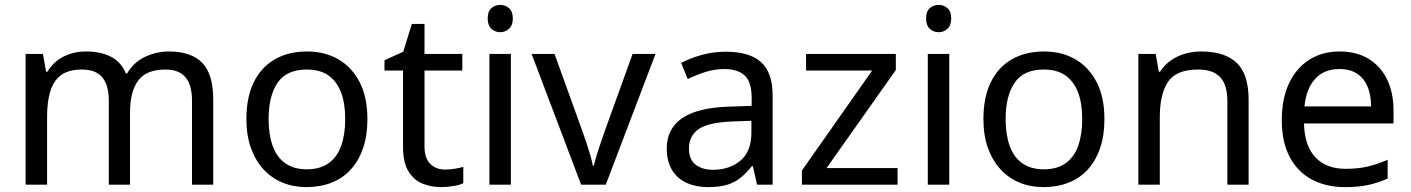

<svg xmlns="http://www.w3.org/2000/svg" viewBox="-20 -757 5783 787"><path d="M673 -546Q764 -546 809 -499.5Q854 -453 854 -349V0H767V-345Q767 -408 740.5 -440Q714 -472 658 -472Q580 -472 546.5 -427Q513 -382 513 -296V0H426V-345Q426 -387 414 -415.5Q402 -444 378 -458Q354 -472 316 -472Q262 -472 231 -449.5Q200 -427 186.5 -384Q173 -341 173 -278V0H85V-536H156L169 -463H174Q191 -491 215.5 -509.5Q240 -528 270 -537Q300 -546 332 -546Q394 -546 435.5 -524Q477 -502 496 -456H501Q528 -502 574.5 -524Q621 -546 673 -546Z M1486 -269Q1486 -202 1468.5 -150.5Q1451 -99 1418.5 -63Q1386 -27 1339.5 -8.5Q1293 10 1236 10Q1183 10 1138 -8.5Q1093 -27 1060 -63Q1027 -99 1008.5 -150.5Q990 -202 990 -269Q990 -358 1020 -419.5Q1050 -481 1106 -513.5Q1162 -546 1239 -546Q1312 -546 1367.5 -513.5Q1423 -481 1454.5 -419.5Q1486 -358 1486 -269ZM1081 -269Q1081 -206 1097.5 -159.5Q1114 -113 1149 -88Q1184 -63 1238 -63Q1292 -63 1327 -88Q1362 -113 1378.5 -159.5Q1395 -206 1395 -269Q1395 -333 1378 -378Q1361 -423 1326.5 -447.5Q1292 -472 1237 -472Q1155 -472 1118 -418Q1081 -364 1081 -269Z M1804 -62Q1824 -62 1845 -65.5Q1866 -69 1879 -73V-6Q1865 1 1839 5.5Q1813 10 1789 10Q1747 10 1711.5 -4.5Q1676 -19 1654 -55Q1632 -91 1632 -156V-468H1556V-510L1633 -545L1668 -659H1720V-536H1875V-468H1720V-158Q1720 -109 1743.5 -85.5Q1767 -62 1804 -62Z M2074 -536V0H1986V-536ZM2031 -737Q2051 -737 2066.5 -723.5Q2082 -710 2082 -681Q2082 -653 2066.5 -639Q2051 -625 2031 -625Q2009 -625 1994 -639Q1979 -653 1979 -681Q1979 -710 1994 -723.5Q2009 -737 2031 -737Z M2362 0 2159 -536H2253L2367 -220Q2375 -198 2384 -171Q2393 -144 2400 -119.5Q2407 -95 2410 -78H2414Q2418 -95 2425.5 -120Q2433 -145 2442.5 -172Q2452 -199 2459 -220L2573 -536H2667L2463 0Z M2955 -545Q3053 -545 3100 -502Q3147 -459 3147 -365V0H3083L3066 -76H3062Q3039 -47 3014.5 -27.5Q2990 -8 2958.5 1Q2927 10 2882 10Q2834 10 2795.5 -7Q2757 -24 2735 -59.5Q2713 -95 2713 -149Q2713 -229 2776 -272.5Q2839 -316 2970 -320L3061 -323V-355Q3061 -422 3032 -448Q3003 -474 2950 -474Q2908 -474 2870 -461.5Q2832 -449 2799 -433L2772 -499Q2807 -518 2855 -531.5Q2903 -545 2955 -545ZM2981 -259Q2881 -255 2842.5 -227Q2804 -199 2804 -148Q2804 -103 2831.5 -82Q2859 -61 2902 -61Q2970 -61 3015 -98.5Q3060 -136 3060 -214V-262Z M3659 0H3267V-58L3555 -468H3284V-536H3652V-470L3368 -68H3659Z M3871 -536V0H3783V-536ZM3828 -737Q3848 -737 3863.5 -723.5Q3879 -710 3879 -681Q3879 -653 3863.5 -639Q3848 -625 3828 -625Q3806 -625 3791 -639Q3776 -653 3776 -681Q3776 -710 3791 -723.5Q3806 -737 3828 -737Z M4507 -269Q4507 -202 4489.5 -150.5Q4472 -99 4439.5 -63Q4407 -27 4360.5 -8.5Q4314 10 4257 10Q4204 10 4159 -8.5Q4114 -27 4081 -63Q4048 -99 4029.5 -150.5Q4011 -202 4011 -269Q4011 -358 4041 -419.5Q4071 -481 4127 -513.5Q4183 -546 4260 -546Q4333 -546 4388.5 -513.5Q4444 -481 4475.5 -419.5Q4507 -358 4507 -269ZM4102 -269Q4102 -206 4118.5 -159.5Q4135 -113 4170 -88Q4205 -63 4259 -63Q4313 -63 4348 -88Q4383 -113 4399.5 -159.5Q4416 -206 4416 -269Q4416 -333 4399 -378Q4382 -423 4347.5 -447.5Q4313 -472 4258 -472Q4176 -472 4139 -418Q4102 -364 4102 -269Z M4904 -546Q5000 -546 5049 -499.5Q5098 -453 5098 -349V0H5011V-343Q5011 -408 4982 -440Q4953 -472 4891 -472Q4802 -472 4768 -422Q4734 -372 4734 -278V0H4646V-536H4717L4730 -463H4735Q4753 -491 4779.5 -509.5Q4806 -528 4838 -537Q4870 -546 4904 -546Z M5471 -546Q5540 -546 5589.5 -516Q5639 -486 5665.5 -431.5Q5692 -377 5692 -304V-251H5325Q5327 -160 5371.5 -112.5Q5416 -65 5496 -65Q5547 -65 5586.5 -74.5Q5626 -84 5668 -102V-25Q5627 -7 5587 1.5Q5547 10 5492 10Q5416 10 5357.5 -21Q5299 -52 5266.5 -113.5Q5234 -175 5234 -264Q5234 -352 5263.5 -415Q5293 -478 5346.5 -512Q5400 -546 5471 -546ZM5470 -474Q5407 -474 5370.5 -433.5Q5334 -393 5327 -321H5600Q5600 -367 5586 -401Q5572 -435 5543.5 -454.5Q5515 -474 5470 -474Z"/></svg>

Font: hingu115
Style: Book
Weight: 400
Designer: Jelle Bosma - Monotype Design Team
Foundry: Monotype Imaging Inc.
Version: Version 2.003